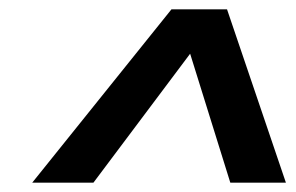

<svg xmlns="http://www.w3.org/2000/svg" viewBox="-20 -746 633 411"><path d="M49 -355 347 -726H466L592 -355H473L387 -631L180 -355Z"/></svg>

Font: Elaine Sans SemiBold
Style: Italic
Weight: 600
Italic angle: -13°
Designer: Wei Huang
Foundry: Wei Huang
Version: Version 2.001;December 24, 2019;FontCreator 12.0.0.2547 64-b